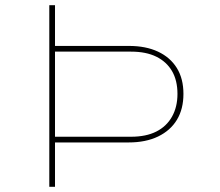

<svg xmlns="http://www.w3.org/2000/svg" viewBox="-20 -720 846 740"><path d="M170 0V-700H192V-543H477Q542 -543 589 -521Q636 -499 661.5 -458Q687 -417 687 -358Q687 -300 662 -258.5Q637 -217 589.5 -194Q542 -171 476 -171H192V0ZM192 -193H485Q543 -193 582.5 -213Q622 -233 643 -270.5Q664 -308 664 -358Q664 -410 643 -446Q622 -482 582.5 -501.5Q543 -521 485 -521H192Z"/></svg>

Font: Lexend Peta Thin
Style: Regular
Weight: 250
Version: Version 1.007